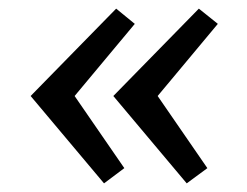

<svg xmlns="http://www.w3.org/2000/svg" viewBox="-20 -452 567 440"><path d="M407.9 -31.8 239.7 -232 435.7 -432.2 479.2 -397.3 341.3 -232 455.2 -66.7ZM218.4 -31.8 50.2 -232 246.2 -432.2 288.9 -397.3 151 -232 264.9 -66.7Z"/></svg>

Font: Ancizar Sans Thin
Style: Italic
Weight: 100
Italic angle: -4°
Designer: Cesar Puertas, Viviana Monsalve, Julian Moncada, Julian Prieto, Jose Castro, Mariel Hernandez, Felipe Aragon, Sara Alarc
Version: Version 8.100